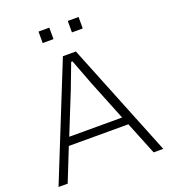

<svg xmlns="http://www.w3.org/2000/svg" viewBox="-154 -975 958 1085"><g transform="rotate(-20 325.0 -432.0)"><path d="M10 0 286 -686H364L640 0H582L502 -198H144L65 0ZM164 -246H482L382 -495Q379 -503 373 -519Q367 -535 359 -556Q351 -577 342.5 -599Q334 -621 327 -640H319Q312 -621 302 -595Q292 -569 282 -542.5Q272 -516 264 -495ZM204 -795V-864H269V-795ZM380 -795V-864H445V-795Z"/></g></svg>

Font: Archivo Thin
Style: Regular
Weight: 250
Designer: Hector Gatti
Foundry: Omnibus-Type
Version: Version 2.001